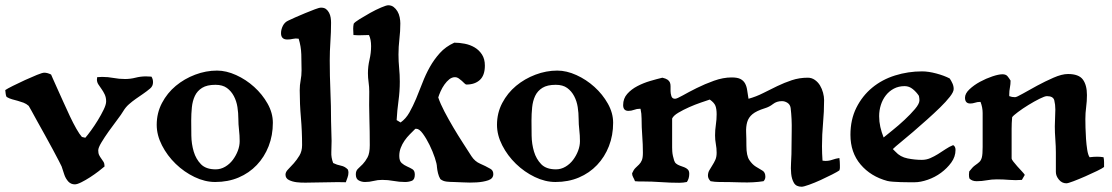

<svg xmlns="http://www.w3.org/2000/svg" viewBox="-21 -686 4223 729"><path d="M147 -410Q159 -410 173 -403Q173 -403 179.5 -388Q186 -373 196.5 -350Q207 -327 219.5 -299Q232 -271 244.5 -244.5Q257 -218 269 -197Q281 -176 290 -166L303 -163Q311 -172 324.5 -190.5Q338 -209 350.5 -229.5Q363 -250 372.5 -269.5Q382 -289 382 -301Q382 -316 376.5 -327.5Q371 -339 364.5 -348Q358 -357 352.5 -365.5Q347 -374 347 -384L348 -393L367 -394Q389 -394 410 -390Q431 -386 454 -386Q474 -386 493.5 -391Q513 -396 533 -396L554 -395Q560 -386 560 -374Q560 -359 549 -350Q536 -339 522 -329.5Q508 -320 494.5 -310.5Q481 -301 468.5 -290Q456 -279 447 -264Q440 -252 424 -231Q408 -210 392 -187.5Q376 -165 364 -145Q352 -125 352 -115Q352 -104 355.5 -97Q359 -90 363.5 -84Q368 -78 372 -71.5Q376 -65 376 -54Q368 -47 353 -35.5Q338 -24 321 -13Q304 -2 288 6Q272 14 263 14Q249 14 239 4Q228 -8 223 -23.5Q218 -39 213 -54Q212 -57 202.5 -75Q193 -93 179.5 -118.5Q166 -144 150 -172.5Q134 -201 120.5 -225.5Q107 -250 98 -266.5Q89 -283 88 -284Q79 -292 68.5 -296Q58 -300 47 -303Q36 -306 25 -309Q14 -312 4 -318Q1 -324 0.5 -330.5Q0 -337 -1 -344Q6 -349 28 -360Q50 -371 74 -382Q98 -393 119 -401.5Q140 -410 147 -410Z M803 -418Q838 -418 875.5 -401Q913 -384 944 -356Q975 -328 995 -292.5Q1015 -257 1015 -220Q1015 -172 999 -131Q983 -90 954 -59.5Q925 -29 885 -12Q845 5 796 5Q757 5 717.5 -14Q678 -33 646 -64Q614 -95 594 -134Q574 -173 574 -212Q574 -257 594 -295Q614 -333 646.5 -360Q679 -387 720 -402.5Q761 -418 803 -418ZM705 -228Q705 -203 705.5 -171Q706 -139 714.5 -110.5Q723 -82 742 -62.5Q761 -43 798 -43Q817 -43 834 -53Q851 -63 863 -79Q875 -95 882 -113.5Q889 -132 889 -150Q889 -172 886.5 -193Q884 -214 884 -235Q884 -257 880.5 -279.5Q877 -302 867 -321Q857 -340 840.5 -352Q824 -364 797 -364Q765 -364 746.5 -352.5Q728 -341 719 -322Q710 -303 707.5 -278.5Q705 -254 705 -228Z M1198 -657Q1210 -657 1217 -651.5Q1224 -646 1228.5 -637.5Q1233 -629 1234.5 -619Q1236 -609 1236 -600Q1236 -564 1233.5 -528Q1231 -492 1231 -456Q1231 -398 1233.5 -341Q1236 -284 1236 -226Q1236 -208 1237 -188.5Q1238 -169 1238 -151Q1238 -128 1237 -108Q1236 -88 1244 -67Q1258 -60 1273.5 -57Q1289 -54 1300 -42Q1302 -36 1302 -31Q1302 -21 1298.5 -12Q1295 -3 1292 6Q1261 5 1231 6Q1201 7 1170 7Q1159 7 1141 7.5Q1123 8 1106 6Q1089 4 1076 -2.5Q1063 -9 1063 -23Q1063 -33 1073 -43Q1083 -53 1094.5 -66Q1106 -79 1116 -95.5Q1126 -112 1126 -135Q1126 -188 1121.5 -239.5Q1117 -291 1117 -343Q1117 -363 1120.5 -381Q1124 -399 1124 -419Q1124 -449 1123 -479.5Q1122 -510 1113 -539Q1102 -541 1091.5 -538.5Q1081 -536 1070 -536Q1046 -536 1046 -560Q1046 -574 1053 -588Q1060 -602 1074 -608Q1082 -612 1100 -620Q1118 -628 1137.5 -636Q1157 -644 1174 -650.5Q1191 -657 1198 -657Z M1453 -666Q1465 -666 1473.5 -659.5Q1482 -653 1488 -643Q1494 -633 1496.5 -620.5Q1499 -608 1499 -597Q1499 -568 1495.5 -538Q1492 -508 1492 -479Q1492 -453 1494.5 -427.5Q1497 -402 1497 -376Q1497 -339 1492 -303Q1487 -267 1485 -230L1500 -221Q1520 -235 1533.5 -259Q1547 -283 1559 -311.5Q1571 -340 1583 -371.5Q1595 -403 1611 -431.5Q1627 -460 1649 -484.5Q1671 -509 1704 -524Q1723 -524 1743.5 -520Q1764 -516 1781 -506Q1798 -496 1809 -479Q1820 -462 1820 -437Q1820 -400 1801 -382.5Q1782 -365 1750 -365Q1747 -365 1742.5 -369.5Q1738 -374 1732.5 -379Q1727 -384 1720.5 -388.5Q1714 -393 1707 -393Q1695 -393 1685 -385Q1675 -377 1666.5 -365Q1658 -353 1652 -339.5Q1646 -326 1643 -316Q1651 -292 1666.5 -262.5Q1682 -233 1700 -202.5Q1718 -172 1736.5 -143.5Q1755 -115 1769 -93Q1782 -73 1802 -64.5Q1822 -56 1841 -45Q1852 -39 1852 -25Q1852 -8 1833 -1.5Q1814 5 1788.5 6.5Q1763 8 1738 6.5Q1713 5 1701 5Q1688 5 1674.5 3.5Q1661 2 1651 -6Q1645 -16 1642 -28.5Q1639 -41 1638 -52Q1638 -63 1630 -87Q1622 -111 1610 -135.5Q1598 -160 1584.5 -178.5Q1571 -197 1560 -197H1556Q1546 -187 1535 -176Q1524 -165 1515 -152Q1506 -139 1500.5 -124.5Q1495 -110 1495 -94Q1495 -75 1504 -67Q1513 -59 1524.5 -54Q1536 -49 1545 -43.5Q1554 -38 1554 -23Q1554 -4 1542.5 0.5Q1531 5 1517 5Q1495 5 1473.5 1Q1452 -3 1430 -3Q1413 -3 1397.5 1Q1382 5 1365 5Q1352 5 1341 -1Q1330 -7 1330 -24Q1330 -38 1338.5 -45.5Q1347 -53 1356.5 -63Q1366 -73 1374.5 -88.5Q1383 -104 1383 -135Q1383 -186 1381.5 -236.5Q1380 -287 1381 -338Q1381 -356 1378.5 -373.5Q1376 -391 1376 -408Q1376 -434 1382 -459.5Q1388 -485 1388 -511Q1388 -536 1380 -553L1340 -552L1321 -553L1320 -577Q1320 -582 1320.5 -586.5Q1321 -591 1322 -596Q1326 -602 1344.5 -613.5Q1363 -625 1384.5 -637Q1406 -649 1426 -657.5Q1446 -666 1453 -666Z M2095 -418Q2130 -418 2167.5 -401Q2205 -384 2236 -356Q2267 -328 2287 -292.5Q2307 -257 2307 -220Q2307 -172 2291 -131Q2275 -90 2246 -59.5Q2217 -29 2177 -12Q2137 5 2088 5Q2049 5 2009.5 -14Q1970 -33 1938 -64Q1906 -95 1886 -134Q1866 -173 1866 -212Q1866 -257 1886 -295Q1906 -333 1938.5 -360Q1971 -387 2012 -402.5Q2053 -418 2095 -418ZM1997 -228Q1997 -203 1997.5 -171Q1998 -139 2006.5 -110.5Q2015 -82 2034 -62.5Q2053 -43 2090 -43Q2109 -43 2126 -53Q2143 -63 2155 -79Q2167 -95 2174 -113.5Q2181 -132 2181 -150Q2181 -172 2178.5 -193Q2176 -214 2176 -235Q2176 -257 2172.5 -279.5Q2169 -302 2159 -321Q2149 -340 2132.5 -352Q2116 -364 2089 -364Q2057 -364 2038.5 -352.5Q2020 -341 2011 -322Q2002 -303 1999.5 -278.5Q1997 -254 1997 -228Z M2494 -391Q2507 -388 2513.5 -383.5Q2520 -379 2522.5 -373Q2525 -367 2525 -359Q2525 -351 2525 -340Q2525 -332 2528 -321.5Q2531 -311 2542 -311Q2549 -311 2571 -323.5Q2593 -336 2624 -351.5Q2655 -367 2690 -379.5Q2725 -392 2757 -392Q2779 -392 2790.5 -386Q2802 -380 2808 -369Q2814 -358 2816 -343Q2818 -328 2821 -311Q2850 -319 2876.5 -332.5Q2903 -346 2930 -359Q2957 -372 2985.5 -381.5Q3014 -391 3046 -391Q3061 -391 3073 -382.5Q3085 -374 3092.5 -361.5Q3100 -349 3104 -334Q3108 -319 3108 -306Q3108 -262 3104 -218.5Q3100 -175 3100 -131Q3100 -117 3100.5 -103.5Q3101 -90 3102 -76L3113 -75Q3127 -75 3139.5 -79.5Q3152 -84 3166 -86Q3167 -79 3167.5 -72.5Q3168 -66 3168 -59Q3168 -54 3168 -49Q3168 -44 3166 -39Q3159 -34 3138.5 -23.5Q3118 -13 3095 -2.5Q3072 8 3051 15.5Q3030 23 3023 23Q3002 23 2993.5 8.5Q2985 -6 2983 -26.5Q2981 -47 2982.5 -68Q2984 -89 2984 -101Q2984 -144 2985 -189Q2986 -234 2981 -276Q2979 -289 2969 -295.5Q2959 -302 2948 -302Q2928 -302 2914 -291Q2900 -280 2883 -275Q2851 -265 2836 -252.5Q2821 -240 2816 -222.5Q2811 -205 2812 -183Q2813 -161 2813 -132Q2813 -95 2824 -78.5Q2835 -62 2848.5 -53.5Q2862 -45 2873.5 -38.5Q2885 -32 2885 -15Q2885 -5 2878 2Q2840 8 2794.5 6.5Q2749 5 2710 5Q2693 5 2677 2Q2667 -8 2667 -19Q2667 -30 2672 -39Q2677 -48 2683.5 -58Q2690 -68 2695 -79Q2700 -90 2700 -106Q2700 -123 2697 -139Q2694 -155 2694 -172Q2694 -192 2697 -212Q2700 -232 2700 -252Q2700 -272 2695.5 -284Q2691 -296 2674 -308Q2662 -304 2640 -296.5Q2618 -289 2595.5 -279Q2573 -269 2554.5 -258Q2536 -247 2531 -236V-126Q2531 -120 2531.5 -111.5Q2532 -103 2534 -94Q2536 -85 2538.5 -77Q2541 -69 2546 -65Q2552 -60 2560.5 -57Q2569 -54 2577 -51Q2585 -48 2590.5 -42.5Q2596 -37 2596 -26Q2596 -8 2587 5Q2573 8 2558 8Q2524 8 2489 5.5Q2454 3 2419 3Q2411 3 2404.5 3Q2398 3 2390 2Q2387 -6 2383 -13Q2379 -20 2379 -28Q2385 -42 2392 -48.5Q2399 -55 2405.5 -61.5Q2412 -68 2416 -77.5Q2420 -87 2420 -106Q2420 -138 2417.5 -170.5Q2415 -203 2415 -236Q2415 -245 2414 -254.5Q2413 -264 2411 -273H2408Q2397 -273 2386.5 -269Q2376 -265 2365 -265Q2345 -265 2345 -287Q2345 -312 2360.5 -329.5Q2376 -347 2399 -359Q2422 -371 2447.5 -378.5Q2473 -386 2494 -391Z M3480 -415Q3504 -415 3534 -407Q3564 -399 3585 -388Q3591 -379 3595.5 -369Q3600 -359 3600 -348Q3600 -337 3585.5 -318.5Q3571 -300 3548.5 -278Q3526 -256 3498.5 -231.5Q3471 -207 3445.5 -185Q3420 -163 3399 -146Q3378 -129 3369 -120L3379 -110Q3397 -90 3425 -84.5Q3453 -79 3479 -79Q3496 -79 3511 -85.5Q3526 -92 3540.5 -101Q3555 -110 3569 -119.5Q3583 -129 3598 -135Q3607 -130 3607 -117Q3607 -91 3591 -69Q3575 -47 3552 -30Q3529 -13 3501.5 -3.5Q3474 6 3452 6Q3443 6 3428.5 6Q3414 6 3399 5.5Q3384 5 3370 4Q3356 3 3348 1Q3285 -16 3246.5 -61.5Q3208 -107 3208 -174Q3208 -232 3230.5 -277Q3253 -322 3290.5 -353Q3328 -384 3377.5 -399.5Q3427 -415 3480 -415ZM3317 -245Q3317 -224 3321.5 -204Q3326 -184 3334 -164Q3346 -174 3368.5 -192Q3391 -210 3413.5 -231Q3436 -252 3453 -272Q3470 -292 3470 -305Q3470 -312 3468 -322Q3459 -336 3445 -347.5Q3431 -359 3414 -359Q3391 -359 3373 -349.5Q3355 -340 3342.5 -324Q3330 -308 3323.5 -287.5Q3317 -267 3317 -245Z M3785 -404Q3798 -404 3804 -397Q3810 -390 3816 -380Q3816 -366 3813.5 -353.5Q3811 -341 3811 -327V-321Q3816 -319 3821.5 -318Q3827 -317 3833 -317Q3839 -317 3862.5 -330.5Q3886 -344 3916.5 -360.5Q3947 -377 3979 -391Q4011 -405 4034 -405Q4075 -405 4090.5 -384Q4106 -363 4106 -325Q4106 -302 4103 -279.5Q4100 -257 4100 -234Q4100 -222 4100.5 -201Q4101 -180 4102.5 -158.5Q4104 -137 4107 -117.5Q4110 -98 4116 -89Q4124 -90 4131 -90.5Q4138 -91 4145 -91Q4151 -91 4157 -90.5Q4163 -90 4169 -89Q4171 -80 4171 -70.5Q4171 -61 4171 -52Q4165 -47 4144.5 -37Q4124 -27 4100 -16.5Q4076 -6 4055 2Q4034 10 4028 10Q4011 10 3999.5 -4Q3988 -18 3988 -33V-107Q3988 -130 3986 -156.5Q3984 -183 3984 -206Q3984 -222 3985 -238Q3986 -254 3986 -270Q3986 -289 3982 -305Q3978 -321 3954 -321Q3946 -321 3926 -311Q3906 -301 3884 -287.5Q3862 -274 3844 -260.5Q3826 -247 3822 -241Q3821 -230 3820.5 -219Q3820 -208 3820 -197V-84Q3820 -81 3826.5 -72.5Q3833 -64 3841.5 -54.5Q3850 -45 3858.5 -36Q3867 -27 3870 -22L3859 -3Q3835 -1 3811.5 -3Q3788 -5 3764 -5Q3744 -5 3725.5 -1.5Q3707 2 3687 2Q3670 2 3660 -8Q3658 -13 3658 -23L3659 -35Q3672 -52 3681.5 -58.5Q3691 -65 3697.5 -71Q3704 -77 3707 -88.5Q3710 -100 3710 -128V-257Q3710 -278 3702 -299H3699Q3690 -299 3681 -296Q3672 -293 3663 -293Q3643 -293 3643 -315Q3643 -331 3660 -347Q3677 -363 3700 -375.5Q3723 -388 3747 -396Q3771 -404 3785 -404Z"/></svg>

Font: CAT Altenglisch
Style: Regular
Weight: 400
Designer: Peter Wiegel
Foundry: Peter Wiegel, CAT Fonts
Version: Version 1.000